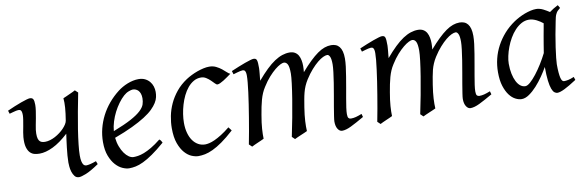

<svg xmlns="http://www.w3.org/2000/svg" viewBox="-41 -749 3224 1062"><g transform="rotate(-10 1571.5 -218.5)"><path d="M292 -69.8Q292 -86.4 293.7 -108.6Q295.4 -130.9 298.1 -153.3Q300.8 -175.8 303.5 -196Q306.2 -216.3 308.1 -229Q261.7 -186 220.2 -166Q178.7 -146 144.5 -146Q130.9 -146 116.7 -149.2Q102.5 -152.3 91.6 -163.3Q80.6 -174.3 74.7 -195.1Q68.8 -215.8 71.3 -251.5Q71.8 -260.7 74.7 -277.3Q77.6 -293.9 81.1 -311.8Q84.5 -329.6 86.9 -345.9Q89.4 -362.3 89.4 -371.1Q89.4 -382.3 87.9 -388.9Q86.4 -395.5 83.7 -398.7Q81.1 -401.9 77.4 -402.8Q73.7 -403.8 69.3 -403.8Q64.9 -403.8 56.6 -402.1Q48.3 -400.4 40 -397.9Q30.3 -395.5 19 -392.1L13.2 -410.2Q33.7 -419.4 54.4 -428Q75.2 -436.5 92.8 -442.9Q110.4 -449.2 123.8 -453.1Q137.2 -457 143.1 -457Q157.2 -457 162.1 -447.8Q167 -438.5 167 -416Q167 -401.9 164.1 -382.1Q161.1 -362.3 157.5 -342.5Q153.8 -322.8 150.4 -305.4Q147 -288.1 146 -279.3Q143.6 -256.3 145.3 -241.9Q147 -227.5 152.1 -219.5Q157.2 -211.4 165.5 -208.3Q173.8 -205.1 185.5 -205.1Q199.2 -205.1 213.9 -209.5Q228.5 -213.9 242.7 -221.4Q256.8 -229 269.8 -238.8Q282.7 -248.5 292.7 -259Q302.7 -269.5 309.6 -280.3Q316.4 -291 317.9 -300.3Q324.7 -341.8 326.9 -371.6Q329.1 -401.4 326.7 -424.8Q334 -427.7 343.5 -432.1Q353 -436.5 362.8 -440.9Q372.6 -445.3 381.6 -449.5Q390.6 -453.6 396.5 -457L412.6 -441.9Q402.3 -390.1 392.8 -339.1Q383.3 -288.1 376.2 -242.4Q369.1 -196.8 365 -159.2Q360.8 -121.6 360.8 -97.7Q360.8 -77.1 363.5 -65.2Q366.2 -53.2 370.1 -47.1Q374 -41 378.7 -39.1Q383.3 -37.1 387.2 -37.1Q395.5 -37.1 409.2 -40.3Q422.9 -43.5 443.4 -50.8L450.2 -33.2Q404.3 -2 376.7 9Q349.1 20 336.9 20Q321.3 20 312.5 8.8Q303.7 -2.4 299.1 -17.3Q294.4 -32.2 293.2 -47.4Q292 -62.5 292 -69.8Z M660.2 -381.8Q644 -367.2 628.7 -346.2Q613.3 -325.2 600.8 -300.8Q588.4 -276.4 580.1 -249.8Q571.8 -223.1 569.8 -197.3Q633.8 -222.2 671.1 -242.4Q708.5 -262.7 727.5 -280.8Q746.6 -298.8 752 -315.4Q757.3 -332 757.3 -349.1Q757.3 -364.3 753.4 -375.2Q749.5 -386.2 743.2 -392.8Q736.8 -399.4 728.8 -402.6Q720.7 -405.8 712.4 -405.8Q704.6 -405.8 689.5 -400.1Q674.3 -394.5 660.2 -381.8ZM835.4 -371.1Q835.4 -357.4 832.3 -342.3Q829.1 -327.1 819.1 -311Q809.1 -294.9 791.3 -277.3Q773.4 -259.8 743.9 -241Q714.4 -222.2 671.9 -201.9Q629.4 -181.6 570.3 -159.7Q573.2 -132.3 581.8 -109.9Q590.3 -87.4 601.8 -71.3Q613.3 -55.2 626.7 -46.1Q640.1 -37.1 653.3 -37.1Q663.6 -37.1 678.2 -39.3Q692.9 -41.5 712.2 -48.8Q731.4 -56.2 755.6 -70.3Q779.8 -84.5 809.1 -107.9Q814.5 -105 818.6 -98.4Q822.8 -91.8 824.2 -87.9Q784.2 -53.2 753.4 -32Q722.7 -10.7 698.5 0.7Q674.3 12.2 655 16.1Q635.7 20 618.2 20Q602.1 20 581.5 11Q561 2 543 -17.8Q524.9 -37.6 512.5 -69.6Q500 -101.6 500 -147.9Q500 -186 509.3 -222.9Q518.6 -259.8 535.9 -293.7Q553.2 -327.6 578.6 -357.9Q604 -388.2 636.2 -413.1Q647.5 -421.9 661.6 -429.9Q675.8 -438 691.2 -444.1Q706.5 -450.2 722.4 -453.6Q738.3 -457 753.4 -457Q774.4 -457 789.8 -449.5Q805.2 -441.9 815.4 -429.7Q825.7 -417.5 830.6 -402.1Q835.4 -386.7 835.4 -371.1Z M1259.3 -397.9Q1249 -390.6 1237.5 -382.3Q1226.1 -374 1215.3 -367.4Q1204.6 -360.8 1195.1 -356.4Q1185.5 -352.1 1179.2 -352.1Q1173.8 -352.1 1166 -360.4Q1158.2 -368.7 1147.7 -378.9Q1137.2 -389.2 1124 -397.5Q1110.8 -405.8 1095.2 -405.8Q1072.8 -405.8 1054.2 -395Q1035.6 -384.3 1020.5 -366.2Q1005.4 -348.1 993.9 -324.5Q982.4 -300.8 974.9 -275.1Q967.3 -249.5 963.4 -223.6Q959.5 -197.8 959.5 -174.8Q959.5 -143.1 966.6 -117.7Q973.6 -92.3 986.3 -74.5Q999 -56.6 1016.6 -46.9Q1034.2 -37.1 1055.2 -37.1Q1064 -37.1 1077.6 -40Q1091.3 -43 1109.1 -51Q1127 -59.1 1148.9 -72.8Q1170.9 -86.4 1197.3 -107.9Q1201.2 -102.5 1205.6 -97.2Q1210 -91.8 1212.4 -87.9Q1174.3 -53.2 1144 -32Q1113.8 -10.7 1089.1 0.7Q1064.5 12.2 1044.7 16.1Q1024.9 20 1007.3 20Q990.7 20 970.2 11.7Q949.7 3.4 931.4 -17.1Q913.1 -37.6 900.6 -71.8Q888.2 -106 888.2 -157.2Q888.2 -189.9 895 -224.9Q901.9 -259.8 917.2 -293.2Q932.6 -326.7 957.3 -356.9Q981.9 -387.2 1018.1 -411.1Q1031.7 -419.9 1048.3 -428.2Q1064.9 -436.5 1082.8 -442.9Q1100.6 -449.2 1117.9 -453.1Q1135.3 -457 1150.4 -457Q1171.9 -457 1188.7 -448.7Q1205.6 -440.4 1218.8 -429.9Q1231.9 -419.4 1241.9 -409.9Q1252 -400.4 1259.3 -397.9Z M1940.4 -35.2Q1895 -8.8 1865.2 5.6Q1835.4 20 1814.5 20Q1800.3 20 1790.3 4.6Q1780.3 -10.7 1780.3 -37.1Q1780.3 -45.9 1783.7 -67.9Q1787.1 -89.8 1792 -119.4Q1796.9 -148.9 1803 -182.6Q1809.1 -216.3 1814 -248.3Q1818.8 -280.3 1822.3 -307.6Q1825.7 -335 1825.7 -351.1Q1825.7 -381.3 1819.6 -394.3Q1813.5 -407.2 1804.7 -407.2Q1795.4 -407.2 1781.2 -400.6Q1767.1 -394 1750 -380.1Q1732.9 -366.2 1713.6 -344.5Q1694.3 -322.8 1675.3 -293Q1664.6 -275.9 1657.5 -259.3Q1650.4 -242.7 1645.8 -224.9Q1641.1 -207 1637.7 -187.3Q1634.3 -167.5 1630.4 -144Q1623.5 -99.6 1621.8 -67.9Q1620.1 -36.1 1621.6 -12.2Q1614.7 -8.8 1605 -4.6Q1595.2 -0.5 1585 3.9Q1574.7 8.3 1565.2 12.5Q1555.7 16.6 1549.3 20L1533.7 4.9Q1544.4 -44.9 1554.4 -98.6Q1564.5 -152.3 1572.3 -200.4Q1580.1 -248.5 1584.7 -286.1Q1589.4 -323.7 1589.4 -341.8Q1589.4 -378.9 1581.8 -393.1Q1574.2 -407.2 1560.5 -407.2Q1554.2 -407.2 1541 -400.9Q1527.8 -394.5 1510.7 -380.6Q1493.7 -366.7 1474.4 -345.2Q1455.1 -323.7 1436.5 -293.9Q1426.3 -278.3 1419.2 -261.7Q1412.1 -245.1 1407 -226.8Q1401.9 -208.5 1397.7 -188Q1393.6 -167.5 1389.6 -144Q1381.8 -99.6 1379.6 -67.6Q1377.4 -35.6 1378.4 -12.2Q1372.1 -8.8 1362.5 -4.6Q1353 -0.5 1343 3.9Q1333 8.3 1323.7 12.5Q1314.5 16.6 1308.6 20L1292.5 4.9Q1299.3 -29.3 1305.9 -66.7Q1312.5 -104 1318.6 -141.1Q1324.7 -178.2 1330.1 -213.6Q1335.4 -249 1339.4 -279.3Q1343.3 -309.6 1345.5 -333.3Q1347.7 -356.9 1347.7 -371.1Q1347.7 -382.3 1346.2 -388.9Q1344.7 -395.5 1342 -399.2Q1339.4 -402.8 1335.9 -403.8Q1332.5 -404.8 1328.6 -404.8Q1323.7 -404.8 1315.2 -402.8Q1306.6 -400.9 1297.9 -398.4Q1287.6 -395.5 1276.4 -392.1L1270.5 -411.1Q1291 -419.9 1311.5 -428.2Q1332 -436.5 1349.6 -442.9Q1367.2 -449.2 1380.4 -453.1Q1393.6 -457 1399.4 -457Q1406.7 -457 1411.1 -454.6Q1415.5 -452.1 1417.7 -446Q1419.9 -439.9 1420.7 -429Q1421.4 -418 1421.4 -400.9Q1421.4 -395.5 1420.7 -387.5Q1419.9 -379.4 1419.2 -369.9Q1418.5 -360.4 1417.2 -350.1Q1416 -339.8 1415.5 -331.1Q1444.3 -365.2 1469.5 -389.4Q1494.6 -413.6 1517.3 -428.5Q1540 -443.4 1560.8 -450.2Q1581.5 -457 1601.6 -457Q1619.6 -457 1631.8 -449.7Q1644 -442.4 1650.9 -430.2Q1657.7 -418 1660.6 -402.6Q1663.6 -387.2 1663.6 -371.1Q1663.6 -361.8 1663.1 -354.2Q1662.6 -346.7 1661.6 -335.9Q1689.9 -368.7 1713.9 -391.6Q1737.8 -414.6 1758.5 -429.2Q1779.3 -443.8 1798.1 -450.4Q1816.9 -457 1835.4 -457Q1849.6 -457 1861.3 -452.4Q1873 -447.8 1881.3 -437.5Q1889.6 -427.2 1894 -410.9Q1898.4 -394.5 1898.4 -371.1Q1898.4 -352.5 1895.3 -326.4Q1892.1 -300.3 1887.2 -271Q1882.3 -241.7 1877 -210.9Q1871.6 -180.2 1866.7 -152.6Q1861.8 -125 1858.6 -102.3Q1855.5 -79.6 1855.5 -65.9Q1855.5 -49.3 1860.4 -43.7Q1865.2 -38.1 1873.5 -38.1Q1887.7 -38.1 1901.6 -41.7Q1915.5 -45.4 1935.5 -53.2Z M2661.6 -35.2Q2616.2 -8.8 2586.4 5.6Q2556.6 20 2535.6 20Q2521.5 20 2511.5 4.6Q2501.5 -10.7 2501.5 -37.1Q2501.5 -45.9 2504.9 -67.9Q2508.3 -89.8 2513.2 -119.4Q2518.1 -148.9 2524.2 -182.6Q2530.3 -216.3 2535.2 -248.3Q2540 -280.3 2543.5 -307.6Q2546.9 -335 2546.9 -351.1Q2546.9 -381.3 2540.8 -394.3Q2534.7 -407.2 2525.9 -407.2Q2516.6 -407.2 2502.4 -400.6Q2488.3 -394 2471.2 -380.1Q2454.1 -366.2 2434.8 -344.5Q2415.5 -322.8 2396.5 -293Q2385.7 -275.9 2378.7 -259.3Q2371.6 -242.7 2366.9 -224.9Q2362.3 -207 2358.9 -187.3Q2355.5 -167.5 2351.6 -144Q2344.7 -99.6 2343 -67.9Q2341.3 -36.1 2342.8 -12.2Q2335.9 -8.8 2326.2 -4.6Q2316.4 -0.5 2306.2 3.9Q2295.9 8.3 2286.4 12.5Q2276.9 16.6 2270.5 20L2254.9 4.9Q2265.6 -44.9 2275.6 -98.6Q2285.6 -152.3 2293.5 -200.4Q2301.3 -248.5 2305.9 -286.1Q2310.5 -323.7 2310.5 -341.8Q2310.5 -378.9 2303 -393.1Q2295.4 -407.2 2281.7 -407.2Q2275.4 -407.2 2262.2 -400.9Q2249 -394.5 2231.9 -380.6Q2214.8 -366.7 2195.6 -345.2Q2176.3 -323.7 2157.7 -293.9Q2147.5 -278.3 2140.4 -261.7Q2133.3 -245.1 2128.2 -226.8Q2123 -208.5 2118.9 -188Q2114.7 -167.5 2110.8 -144Q2103 -99.6 2100.8 -67.6Q2098.6 -35.6 2099.6 -12.2Q2093.3 -8.8 2083.7 -4.6Q2074.2 -0.5 2064.2 3.9Q2054.2 8.3 2044.9 12.5Q2035.6 16.6 2029.8 20L2013.7 4.9Q2020.5 -29.3 2027.1 -66.7Q2033.7 -104 2039.8 -141.1Q2045.9 -178.2 2051.3 -213.6Q2056.6 -249 2060.5 -279.3Q2064.5 -309.6 2066.7 -333.3Q2068.8 -356.9 2068.8 -371.1Q2068.8 -382.3 2067.4 -388.9Q2065.9 -395.5 2063.2 -399.2Q2060.5 -402.8 2057.1 -403.8Q2053.7 -404.8 2049.8 -404.8Q2044.9 -404.8 2036.4 -402.8Q2027.8 -400.9 2019 -398.4Q2008.8 -395.5 1997.6 -392.1L1991.7 -411.1Q2012.2 -419.9 2032.7 -428.2Q2053.2 -436.5 2070.8 -442.9Q2088.4 -449.2 2101.6 -453.1Q2114.7 -457 2120.6 -457Q2127.9 -457 2132.3 -454.6Q2136.7 -452.1 2138.9 -446Q2141.1 -439.9 2141.8 -429Q2142.6 -418 2142.6 -400.9Q2142.6 -395.5 2141.8 -387.5Q2141.1 -379.4 2140.4 -369.9Q2139.6 -360.4 2138.4 -350.1Q2137.2 -339.8 2136.7 -331.1Q2165.5 -365.2 2190.7 -389.4Q2215.8 -413.6 2238.5 -428.5Q2261.2 -443.4 2282 -450.2Q2302.7 -457 2322.8 -457Q2340.8 -457 2353 -449.7Q2365.2 -442.4 2372.1 -430.2Q2378.9 -418 2381.8 -402.6Q2384.8 -387.2 2384.8 -371.1Q2384.8 -361.8 2384.3 -354.2Q2383.8 -346.7 2382.8 -335.9Q2411.1 -368.7 2435.1 -391.6Q2459 -414.6 2479.7 -429.2Q2500.5 -443.8 2519.3 -450.4Q2538.1 -457 2556.6 -457Q2570.8 -457 2582.5 -452.4Q2594.2 -447.8 2602.5 -437.5Q2610.8 -427.2 2615.2 -410.9Q2619.6 -394.5 2619.6 -371.1Q2619.6 -352.5 2616.5 -326.4Q2613.3 -300.3 2608.4 -271Q2603.5 -241.7 2598.1 -210.9Q2592.8 -180.2 2587.9 -152.6Q2583 -125 2579.8 -102.3Q2576.7 -79.6 2576.7 -65.9Q2576.7 -49.3 2581.5 -43.7Q2586.4 -38.1 2594.7 -38.1Q2608.9 -38.1 2622.8 -41.7Q2636.7 -45.4 2656.7 -53.2Z M3093.8 -411.1 3092.8 -410.2Q3089.4 -403.3 3086.9 -394Q3084.5 -384.8 3082 -371.1Q3074.7 -335.9 3068.1 -299.1Q3061.5 -262.2 3056.9 -229.5Q3052.2 -196.8 3049.6 -171.9Q3046.9 -147 3046.9 -136.2Q3046.9 -108.4 3048.6 -89.4Q3050.3 -70.3 3053.2 -58.8Q3056.2 -47.4 3060.5 -42.2Q3064.9 -37.1 3070.8 -37.1Q3080.6 -37.1 3094 -39.8Q3107.4 -42.5 3127 -50.8L3132.8 -33.2Q3090.3 -5.4 3064.2 7.3Q3038.1 20 3023.9 20Q3015.1 20 3007.1 13.9Q2999 7.8 2992.7 -9Q2986.3 -25.9 2982.7 -55.7Q2979 -85.4 2979 -132.8Q2966.3 -110.4 2948 -83.7Q2929.7 -57.1 2908.7 -33.9Q2887.7 -10.7 2865.5 4.6Q2843.3 20 2822.8 20Q2806.6 20 2788.3 10.7Q2770 1.5 2754.6 -18.8Q2739.3 -39.1 2729 -71Q2718.8 -103 2718.8 -148.9Q2718.8 -187.5 2727.8 -224.4Q2736.8 -261.2 2754.9 -294.9Q2772.9 -328.6 2799.1 -358.2Q2825.2 -387.7 2859.9 -411.1Q2873 -419.9 2888.9 -428.2Q2904.8 -436.5 2921.6 -442.9Q2938.5 -449.2 2955.1 -453.1Q2971.7 -457 2986.8 -457Q2997.1 -457 3006.8 -454.3Q3016.6 -451.7 3025.6 -447.3Q3034.7 -442.9 3043.5 -437.5Q3052.2 -432.1 3060.1 -427.2Q3071.3 -435.5 3083.7 -443.1Q3096.2 -450.7 3108.9 -457L3118.7 -439.9Q3108.9 -432.1 3103 -426Q3097.2 -419.9 3093.3 -411.1ZM2986.8 -209.5Q2990.2 -231.9 2994.4 -256.6Q2998.5 -281.2 3002.4 -303.5Q3006.3 -325.7 3009.8 -343.8Q3013.2 -361.8 3014.6 -371.1V-372.1Q3007.3 -377.9 2998.5 -383.8Q2989.7 -389.6 2980 -394.5Q2970.2 -399.4 2959.5 -402.6Q2948.7 -405.8 2937 -405.8Q2914.6 -405.8 2894.8 -394.8Q2875 -383.8 2858.2 -365.7Q2841.3 -347.7 2827.9 -324.5Q2814.5 -301.3 2805.2 -276.6Q2795.9 -252 2790.8 -228Q2785.6 -204.1 2785.6 -185.1Q2785.6 -153.3 2791 -127.9Q2796.4 -102.5 2805.7 -84.5Q2814.9 -66.4 2827.6 -56.6Q2840.3 -46.9 2855 -46.9Q2866.7 -46.9 2883.3 -61.5Q2899.9 -76.2 2918.2 -99.6Q2936.5 -123 2954.6 -152.1Q2972.7 -181.2 2986.8 -209.5Z"/></g></svg>

Font: Gentium Plus
Style: Italic
Weight: 400
Italic angle: -8°
Designer: J. Victor Gaultney, Annie Olsen, Iska Routamaa
Foundry: SIL International
Version: Version 1.510